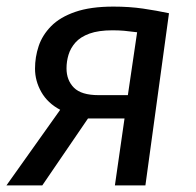

<svg xmlns="http://www.w3.org/2000/svg" viewBox="-24 -559 590 579"><path d="M318 -539.1Q366.1 -539.1 407.3 -533.1Q448.4 -527.1 485.6 -519.1L414.5 0H322.5L351.5 -201.7H241.3L103.6 0H-4.5L157.5 -227.9Q119.6 -248 100.6 -281.5Q81.6 -315 81.6 -352Q81.6 -387 92.6 -420Q103.6 -453 130.2 -480.1Q156.7 -507.1 202.8 -523.1Q248.9 -539.1 318 -539.1ZM315 -467.6Q273.2 -467.6 245.8 -457.7Q218.5 -447.7 203.5 -430.8Q188.6 -413.8 182.6 -393.8Q176.6 -373.9 176.6 -352.9Q176.6 -317 199 -294.5Q221.4 -272.1 273.2 -272.1H361.6L389.5 -461.7Q366.7 -464.7 350.3 -466.2Q333.9 -467.6 315 -467.6Z"/></svg>

Font: Fira Sans Variable
Style: Italic
Weight: 397
Italic angle: -8°
Designer: Carrois Corporate & Edenspiekermann AG
Foundry: Carrois Corporate GbR & Edenspiekermann AG
Version: Version 4.202